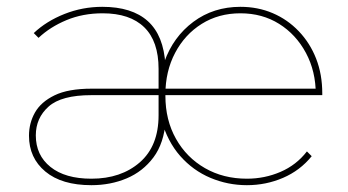

<svg xmlns="http://www.w3.org/2000/svg" viewBox="-20 -540 1019 563"><path d="M248 3Q161 3 113 -37Q65 -77 65 -142Q65 -179 82.5 -210Q100 -241 140 -260.5Q180 -280 249 -280H451V-261H248Q160 -261 122.5 -227.5Q85 -194 85 -143Q85 -85 128 -50.5Q171 -16 248 -16Q335 -16 390 -64Q445 -112 445 -202V-338Q445 -419 403 -460Q361 -501 281 -501Q223 -501 175 -481Q127 -461 93 -429L79 -443Q116 -478 169 -499Q222 -520 280 -520Q367 -520 413.5 -478Q460 -436 465 -350L462 -359Q488 -432 547 -476Q606 -520 685 -520Q736 -520 779.5 -501.5Q823 -483 856 -448.5Q889 -414 907 -368Q925 -322 925 -266Q925 -265 925 -264Q925 -263 925 -261H461V-280H914L906 -263Q906 -331 877 -385Q848 -439 798.5 -470Q749 -501 685 -501Q621 -501 571.5 -470Q522 -439 493.5 -385Q465 -331 465 -263V-259Q465 -188 496 -133Q527 -78 581 -47Q635 -16 704 -16Q756 -16 802.5 -36Q849 -56 880 -96L894 -82Q860 -40 810 -18.5Q760 3 704 3Q648 3 597 -18.5Q546 -40 508.5 -82.5Q471 -125 453 -189L466 -187Q461 -120 430 -78.5Q399 -37 351.5 -17Q304 3 248 3Z"/></svg>

Font: Montserrat Thin
Style: Regular
Weight: 100
Designer: Julieta Ulanovsky
Foundry: Julieta Ulanovsky
Version: Version 9.000